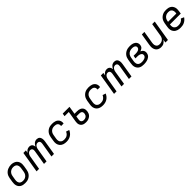

<svg xmlns="http://www.w3.org/2000/svg" viewBox="616 -2496 4468 4468"><g transform="rotate(-45 2850.0 -261.5)"><path d="M253 8Q222 8 191.5 2Q161 -4 135.5 -18.5Q110 -33 92 -56.5Q74 -80 65.5 -108Q57 -136 57 -167.5Q57 -199 62 -230L78 -330Q83 -357 92.5 -384.5Q102 -412 119.5 -436Q137 -460 160.5 -478.5Q184 -497 211 -508.5Q238 -520 265.5 -525.5Q293 -531 321 -531Q353 -531 382.5 -523.5Q412 -516 437.5 -501.5Q463 -487 481 -464Q499 -441 508 -412.5Q517 -384 517 -352.5Q517 -321 512 -290L495 -190Q491 -163 481 -136Q471 -109 454 -85Q437 -61 413.5 -42Q390 -23 363 -11.5Q336 0 308 4Q280 8 253 8ZM254 -66Q273 -66 291.5 -69Q310 -72 328 -80Q346 -88 361 -101.5Q376 -115 387 -131Q398 -147 404.5 -165.5Q411 -184 414 -202L430 -302Q433 -322 433.5 -341Q434 -360 429.5 -378Q425 -396 415 -411.5Q405 -427 389.5 -437Q374 -447 355.5 -451Q337 -455 317 -455Q299 -455 280.5 -451.5Q262 -448 244.5 -439.5Q227 -431 212 -418Q197 -405 186 -388.5Q175 -372 169 -354Q163 -336 160 -318L143 -218Q140 -199 139.5 -179.5Q139 -160 143.5 -142Q148 -124 158 -109Q168 -94 183 -84Q198 -74 216.5 -70Q235 -66 254 -66Z M632 0 718 -520H801L790 -450Q800 -467 813 -482Q826 -497 843 -507.5Q860 -518 878.5 -523Q897 -528 916 -528Q916 -528 916 -528Q916 -528 916 -528Q938 -528 958 -521Q978 -514 991.5 -499.5Q1005 -485 1012.5 -465Q1020 -445 1022 -424Q1031 -445 1044.5 -464.5Q1058 -484 1076.5 -499Q1095 -514 1117 -521Q1139 -528 1161 -528Q1161 -528 1161 -528Q1161 -528 1161 -528Q1182 -528 1201.5 -521.5Q1221 -515 1234.5 -501.5Q1248 -488 1256 -469.5Q1264 -451 1266.5 -431Q1269 -411 1268 -389.5Q1267 -368 1263 -347L1206 0H1122L1182 -361Q1185 -379 1183.5 -396Q1182 -413 1174 -427Q1166 -441 1150.5 -448Q1135 -455 1118 -455Q1104 -455 1090 -450Q1076 -445 1064.5 -435.5Q1053 -426 1045 -413.5Q1037 -401 1031 -388Q1025 -375 1021.5 -361Q1018 -347 1016 -334L961 0H877L937 -361Q940 -379 938.5 -396Q937 -413 929 -427Q921 -441 905.5 -448Q890 -455 873 -455Q859 -455 845 -450Q831 -445 819.5 -435.5Q808 -426 799.5 -413.5Q791 -401 785.5 -388Q780 -375 776.5 -361Q773 -347 771 -334L715 0Z M1616 8Q1592 8 1568.5 5Q1545 2 1523 -5Q1501 -12 1481.5 -24.5Q1462 -37 1447.5 -53.5Q1433 -70 1423.5 -91Q1414 -112 1409.5 -135Q1405 -158 1406.5 -182Q1408 -206 1412 -230L1428 -330Q1433 -357 1442.5 -384Q1452 -411 1468.5 -434.5Q1485 -458 1508 -477Q1531 -496 1557.5 -507.5Q1584 -519 1612 -523.5Q1640 -528 1667 -528Q1694 -528 1720.5 -524.5Q1747 -521 1771.5 -512Q1796 -503 1816 -487Q1836 -471 1848.5 -449Q1861 -427 1865.5 -401Q1870 -375 1865 -348Q1865 -346 1865 -345Q1865 -344 1864 -342H1782Q1782 -343 1782 -344Q1782 -345 1782 -345Q1786 -369 1779 -392Q1772 -415 1754.5 -429.5Q1737 -444 1714 -449Q1691 -454 1667 -454Q1649 -454 1630 -451Q1611 -448 1593.5 -439.5Q1576 -431 1561 -418Q1546 -405 1535.5 -388.5Q1525 -372 1519 -354Q1513 -336 1510 -318L1493 -218Q1490 -198 1490 -178Q1490 -158 1495.5 -139.5Q1501 -121 1513 -106.5Q1525 -92 1541 -82.5Q1557 -73 1576.5 -69.5Q1596 -66 1616 -66Q1640 -66 1664.5 -71.5Q1689 -77 1710 -91Q1731 -105 1747.5 -125.5Q1764 -146 1774 -169L1851 -143Q1836 -109 1812 -79Q1788 -49 1755.5 -29Q1723 -9 1687 -0.5Q1651 8 1616 8Z M2254 8Q2229 8 2204.5 3.5Q2180 -1 2159.5 -12Q2139 -23 2123.5 -41Q2108 -59 2100.5 -81.5Q2093 -104 2092.5 -129Q2092 -154 2096 -179L2140 -447H2001L2013 -520H2236L2204 -323H2286Q2311 -323 2335.5 -319Q2360 -315 2381 -305.5Q2402 -296 2419 -280Q2436 -264 2445.5 -242.5Q2455 -221 2456.5 -196Q2458 -171 2454 -146Q2450 -124 2442 -102Q2434 -80 2419.5 -61.5Q2405 -43 2385 -29Q2365 -15 2343.5 -6.5Q2322 2 2299.5 5Q2277 8 2254 8Q2254 8 2254 8Q2254 8 2254 8ZM2256 -65Q2275 -65 2295 -70Q2315 -75 2332 -87.5Q2349 -100 2359 -119Q2369 -138 2372 -157Q2375 -176 2371.5 -195Q2368 -214 2355 -226.5Q2342 -239 2323.5 -244Q2305 -249 2286 -249H2191L2178 -167Q2175 -147 2176.5 -127.5Q2178 -108 2189 -93.5Q2200 -79 2218 -72Q2236 -65 2256 -65Z M2816 8Q2792 8 2768.5 5Q2745 2 2723 -5Q2701 -12 2681.5 -24.5Q2662 -37 2647.5 -53.5Q2633 -70 2623.5 -91Q2614 -112 2609.5 -135Q2605 -158 2606.5 -182Q2608 -206 2612 -230L2628 -330Q2633 -357 2642.5 -384Q2652 -411 2668.5 -434.5Q2685 -458 2708 -477Q2731 -496 2757.5 -507.5Q2784 -519 2812 -523.5Q2840 -528 2867 -528Q2894 -528 2920.5 -524.5Q2947 -521 2971.5 -512Q2996 -503 3016 -487Q3036 -471 3048.5 -449Q3061 -427 3065.5 -401Q3070 -375 3065 -348Q3065 -346 3065 -345Q3065 -344 3064 -342H2982Q2982 -343 2982 -344Q2982 -345 2982 -345Q2986 -369 2979 -392Q2972 -415 2954.5 -429.5Q2937 -444 2914 -449Q2891 -454 2867 -454Q2849 -454 2830 -451Q2811 -448 2793.5 -439.5Q2776 -431 2761 -418Q2746 -405 2735.5 -388.5Q2725 -372 2719 -354Q2713 -336 2710 -318L2693 -218Q2690 -198 2690 -178Q2690 -158 2695.5 -139.5Q2701 -121 2713 -106.5Q2725 -92 2741 -82.5Q2757 -73 2776.5 -69.5Q2796 -66 2816 -66Q2840 -66 2864.5 -71.5Q2889 -77 2910 -91Q2931 -105 2947.5 -125.5Q2964 -146 2974 -169L3051 -143Q3036 -109 3012 -79Q2988 -49 2955.5 -29Q2923 -9 2887 -0.5Q2851 8 2816 8Z M3182 0 3268 -520H3351L3340 -450Q3350 -467 3363 -482Q3376 -497 3393 -507.5Q3410 -518 3428.5 -523Q3447 -528 3466 -528Q3466 -528 3466 -528Q3466 -528 3466 -528Q3488 -528 3508 -521Q3528 -514 3541.5 -499.5Q3555 -485 3562.5 -465Q3570 -445 3572 -424Q3581 -445 3594.5 -464.5Q3608 -484 3626.5 -499Q3645 -514 3667 -521Q3689 -528 3711 -528Q3711 -528 3711 -528Q3711 -528 3711 -528Q3732 -528 3751.5 -521.5Q3771 -515 3784.5 -501.5Q3798 -488 3806 -469.5Q3814 -451 3816.5 -431Q3819 -411 3818 -389.5Q3817 -368 3813 -347L3756 0H3672L3732 -361Q3735 -379 3733.5 -396Q3732 -413 3724 -427Q3716 -441 3700.5 -448Q3685 -455 3668 -455Q3654 -455 3640 -450Q3626 -445 3614.5 -435.5Q3603 -426 3595 -413.5Q3587 -401 3581 -388Q3575 -375 3571.5 -361Q3568 -347 3566 -334L3511 0H3427L3487 -361Q3490 -379 3488.5 -396Q3487 -413 3479 -427Q3471 -441 3455.5 -448Q3440 -455 3423 -455Q3409 -455 3395 -450Q3381 -445 3369.5 -435.5Q3358 -426 3349.5 -413.5Q3341 -401 3335.5 -388Q3330 -375 3326.5 -361Q3323 -347 3321 -334L3265 0Z M4163 8Q4130 8 4099 3Q4068 -2 4041.5 -16Q4015 -30 3995.5 -53.5Q3976 -77 3966.5 -105.5Q3957 -134 3956.5 -166Q3956 -198 3962 -230L3978 -330Q3983 -358 3993 -385.5Q4003 -413 4021 -437Q4039 -461 4063.5 -479.5Q4088 -498 4115.5 -509Q4143 -520 4171.5 -524Q4200 -528 4228 -528Q4253 -528 4278 -525Q4303 -522 4325.5 -514Q4348 -506 4367 -492.5Q4386 -479 4399 -459.5Q4412 -440 4416.5 -415.5Q4421 -391 4417 -366Q4414 -348 4405.5 -330.5Q4397 -313 4382 -301Q4367 -289 4350 -280.5Q4333 -272 4315 -266Q4335 -258 4352 -245Q4369 -232 4380 -214Q4391 -196 4394 -174Q4397 -152 4393 -129Q4389 -106 4377.5 -83.5Q4366 -61 4346.5 -45Q4327 -29 4304 -18.5Q4281 -8 4257 -2.5Q4233 3 4209.5 5.5Q4186 8 4163 8ZM4165 -65Q4179 -65 4193.5 -66.5Q4208 -68 4222.5 -71Q4237 -74 4251.5 -79Q4266 -84 4279 -92.5Q4292 -101 4300.5 -114.5Q4309 -128 4312 -142Q4314 -158 4310 -172.5Q4306 -187 4296 -197.5Q4286 -208 4272 -214.5Q4258 -221 4243.5 -225Q4229 -229 4213.5 -230.5Q4198 -232 4182 -232H4118L4131 -305H4194Q4208 -305 4222 -306Q4236 -307 4249.5 -309.5Q4263 -312 4277 -316.5Q4291 -321 4303 -329Q4315 -337 4323.5 -349.5Q4332 -362 4334 -376Q4337 -389 4333.5 -401.5Q4330 -414 4322 -423.5Q4314 -433 4303 -439Q4292 -445 4279.5 -448.5Q4267 -452 4254 -453.5Q4241 -455 4228 -455Q4209 -455 4189.5 -452Q4170 -449 4151.5 -441Q4133 -433 4116.5 -420.5Q4100 -408 4088.5 -391Q4077 -374 4070 -355.5Q4063 -337 4060 -318L4043 -218Q4040 -198 4040 -178Q4040 -158 4045 -139.5Q4050 -121 4061.5 -106Q4073 -91 4089.5 -81.5Q4106 -72 4125.5 -68.5Q4145 -65 4165 -65Z M4730 8Q4701 8 4673.5 0.5Q4646 -7 4624 -23.5Q4602 -40 4588.5 -64Q4575 -88 4569 -115Q4563 -142 4564 -171.5Q4565 -201 4570 -230L4618 -520H4701L4651 -218Q4648 -199 4647.5 -180Q4647 -161 4650.5 -143.5Q4654 -126 4663 -110.5Q4672 -95 4686 -84.5Q4700 -74 4718 -69.5Q4736 -65 4755 -65Q4772 -65 4789.5 -68.5Q4807 -72 4823.5 -79.5Q4840 -87 4854.5 -99Q4869 -111 4879 -126.5Q4889 -142 4895 -159Q4901 -176 4904 -193L4958 -520H5042L4956 0H4872L4885 -80Q4873 -60 4856 -42.5Q4839 -25 4818.5 -13Q4798 -1 4775 3.5Q4752 8 4730 8Z M5373 8Q5348 8 5324 5.5Q5300 3 5278 -4.5Q5256 -12 5236 -23.5Q5216 -35 5200.5 -52Q5185 -69 5175 -89.5Q5165 -110 5160.5 -133.5Q5156 -157 5157 -181Q5158 -205 5162 -230L5178 -330Q5183 -357 5192.5 -384Q5202 -411 5219 -435Q5236 -459 5260 -478Q5284 -497 5310.5 -508.5Q5337 -520 5365 -524Q5393 -528 5421 -528Q5452 -528 5482 -522Q5512 -516 5537.5 -501.5Q5563 -487 5581 -463.5Q5599 -440 5608 -412Q5617 -384 5617 -352.5Q5617 -321 5612 -290L5601 -223H5244L5243 -218Q5240 -197 5240.5 -176.5Q5241 -156 5247 -138Q5253 -120 5266 -105.5Q5279 -91 5296 -81.5Q5313 -72 5332.5 -69Q5352 -66 5373 -66Q5394 -66 5415 -69.5Q5436 -73 5456 -82.5Q5476 -92 5493 -107.5Q5510 -123 5522 -141L5596 -108Q5578 -80 5552.5 -57Q5527 -34 5497.5 -19Q5468 -4 5436 2Q5404 8 5373 8ZM5256 -297H5529L5530 -302Q5533 -321 5533.5 -340.5Q5534 -360 5529.5 -378Q5525 -396 5515 -411Q5505 -426 5490.5 -436Q5476 -446 5457.5 -450Q5439 -454 5419 -454Q5401 -454 5382 -451Q5363 -448 5345.5 -440Q5328 -432 5312.5 -418.5Q5297 -405 5286 -389Q5275 -373 5269 -354.5Q5263 -336 5260 -318Z"/></g></svg>

Font: Zed Sans Extended
Style: Italic
Weight: 400
Width: 7
Italic angle: -9°
Designer: Belleve Invis
Foundry: Belleve Invis
Version: Version 1.0.0; ttfautohint (v1.8.4)